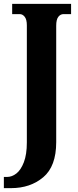

<svg xmlns="http://www.w3.org/2000/svg" viewBox="-38 -734 403 994"><path d="M-18 182H-1Q24 182 47 164Q70 146 85.5 106Q101 66 101 3V-603Q101 -633 90 -647Q79 -661 64 -661H25V-714H330V-661H291Q275 -661 264 -647Q253 -633 253 -601V2Q253 127 186 183.5Q119 240 19 240H-18Z"/></svg>

Font: Noto Serif CondExtraBold
Style: Regular
Weight: 800
Width: 3
Designer: Monotype Design Team
Foundry: Monotype Imaging Inc.
Version: Version 1.001